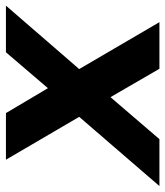

<svg xmlns="http://www.w3.org/2000/svg" viewBox="2 -596 570 663"><g transform="rotate(-90 287.5 -265.0)"><path d="M380 -277 599 -530H438L314 -385L228 -530H67L215 -277L-24 0H138L283 -169L381 0H542Z"/></g></svg>

Font: Cheyenne Sans
Style: Bold Italic
Weight: 700
Italic angle: -8.13011°
Designer: The Public Sans project authors (U.S. Web Design System), Libre Franklin designed by Pablo Impallari and Rodrigo Fuenzal
Foundry: The Cheyenne Sans Project Authors
Version: Version 2.007